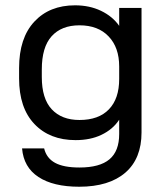

<svg xmlns="http://www.w3.org/2000/svg" viewBox="-20 -542 620 722"><path d="M63 16.1H146Q154.8 52.7 187 70.3Q219.2 87.9 278.8 87.9Q355 87.9 391.6 57.1Q428.2 26.4 428.2 -38.1V-91.8Q404.3 -55.2 360.8 -34.7Q319.8 -15.1 264.2 -15.1Q167 -15.1 109.4 -75.7Q51.8 -136.2 51.8 -247.1V-286.1Q51.8 -398.9 108.9 -460.4Q166 -522 262.2 -522Q316.4 -522 359.4 -501.5Q403.3 -480.5 428.2 -444.8V-512.2H512.2V-43.9Q512.2 54.2 451.7 106.9Q390.1 160.2 277.8 160.2Q180.2 160.2 124.5 123.5Q68.8 86.9 63 16.1ZM428.2 -245.1V-292Q428.2 -363.3 388.7 -404.8Q349.1 -446.8 278.8 -446.8Q210.9 -446.8 173.8 -405.3Q137.2 -364.3 137.2 -280.8V-252Q137.2 -171.4 174.3 -131.3Q211.9 -90.8 278.8 -90.8Q351.1 -90.8 389.6 -130.9Q428.2 -170.9 428.2 -245.1Z"/></svg>

Font: D-DIN Exp
Style: Regular
Weight: 400
Width: 7
Designer: Charles Nix
Foundry: Datto Inc.
Version: Version 1.00